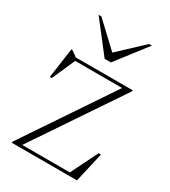

<svg xmlns="http://www.w3.org/2000/svg" viewBox="-178 -806 791 894"><g transform="rotate(30 218.0 -359.0)"><path d="M31.5 0V-5.5L356 -488L372 -477.5H68.5L99.5 -484.5L42 -354H31.5L54.5 -515.5H59.5L91 -493H397V-488L72 -5.5L54 -15.5H347.5L333 -12L406 -160H418.5L382 0ZM239 -586H214.5L355.5 -718H370.5L244 -554.5H210.5L83.5 -718H98.5Z"/></g></svg>

Font: Newsreader 60pt ExtraLight
Style: Regular
Weight: 250
Designer: Hugues Gentile
Foundry: Production Type
Version: Version 1.003